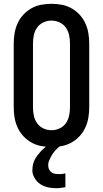

<svg xmlns="http://www.w3.org/2000/svg" viewBox="-20 -763 540 1007"><path d="M250 8Q223 8 196 3Q169 -2 145 -15.5Q121 -29 102.5 -49Q84 -69 72.5 -94Q61 -119 56.5 -146Q52 -173 52 -200V-535Q52 -562 56.5 -589Q61 -616 72.5 -641Q84 -666 102.5 -686Q121 -706 145 -719.5Q169 -733 196 -738Q223 -743 250 -743Q277 -743 304 -738Q331 -733 355 -719.5Q379 -706 397.5 -686Q416 -666 427.5 -641Q439 -616 443.5 -589Q448 -562 448 -535V-200Q448 -173 443.5 -146Q439 -119 427.5 -94Q416 -69 397.5 -49Q379 -29 355 -15.5Q331 -2 304 3Q277 8 250 8ZM250 -80Q272 -80 292.5 -89.5Q313 -99 325.5 -117Q338 -135 342.5 -156.5Q347 -178 347 -200V-535Q347 -557 342.5 -578.5Q338 -600 325.5 -618Q313 -636 292.5 -645.5Q272 -655 250 -655Q228 -655 207.5 -645.5Q187 -636 174.5 -618Q162 -600 157.5 -578.5Q153 -557 153 -535V-200Q153 -178 157.5 -156.5Q162 -135 174.5 -117Q187 -99 207.5 -89.5Q228 -80 250 -80ZM273 224Q259 224 245.5 222Q232 220 219 216Q206 212 194 204.5Q182 197 173 187Q164 177 157 162Q150 147 150 138V127Q150 113 153 100Q156 87 162 75Q168 63 176 52.5Q184 42 193 32Q202 22 214 12Q226 2 234 -3L243 -8H301V0Q292 5 284 12Q276 19 269.5 26.5Q263 34 257 42.5Q251 51 246.5 60Q242 69 237.5 80Q233 91 233 98V107Q233 113 235 119Q237 125 240.5 130.5Q244 136 248.5 139.5Q253 143 259 145.5Q265 148 272 149Q279 150 283 150H288Q292 150 296 150Q300 150 303.5 149.5Q307 149 312 148.5Q317 148 319 147L323 146V219Q318 220 312.5 220.5Q307 221 301.5 222Q296 223 289.5 223.5Q283 224 280 224Z"/></svg>

Font: Iosevka Term Semibold
Style: Regular
Weight: 600
Monospace: yes
Designer: Belleve Invis
Foundry: Belleve Invis
Version: Version 31.4.0